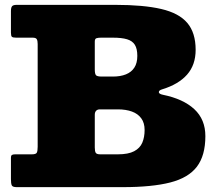

<svg xmlns="http://www.w3.org/2000/svg" viewBox="-20 -770 890 790"><path d="M465 -135H392.5Q378 -135 374 -141.2Q370 -147.5 370 -163V-298Q370 -308.5 375.5 -314.2Q381 -320 390.5 -320H465Q498 -320 522.8 -311Q547.5 -302 561.2 -283.2Q575 -264.5 575 -235Q575 -205.5 565.5 -183Q556 -160.5 532 -147.8Q508 -135 465 -135ZM398.5 -455Q380 -455 375 -460.5Q370 -466 370 -484.5V-599Q370 -610.5 377 -612.8Q384 -615 395.5 -615H445Q480.5 -615 502.5 -608.5Q524.5 -602 534.8 -585.8Q545 -569.5 545 -540Q545 -510.5 532.8 -491.8Q520.5 -473 498 -464Q475.5 -455 445 -455ZM485 0Q605.5 0 680.5 -19.2Q755.5 -38.5 790.2 -84.2Q825 -130 825 -210Q825 -278.5 779.5 -320.8Q734 -363 650.5 -380Q633.5 -383.5 633.5 -391Q633.5 -398.5 647.5 -402.5Q714.5 -423 749.8 -463Q785 -503 785 -565Q785 -635 750.8 -675.5Q716.5 -716 643.5 -733Q570.5 -750 455 -750H48.5Q34.5 -750 29.8 -744.5Q25 -739 25 -724V-636Q25 -622.5 28.8 -618.8Q32.5 -615 46.5 -615H114.5Q127.5 -615 131.2 -608.8Q135 -602.5 135 -589V-166Q135 -149 131.5 -142Q128 -135 111.5 -135H42.5Q33.5 -135 29.2 -132.5Q25 -130 25 -120V-33Q25 -15.5 28.2 -7.8Q31.5 0 48.5 0Z"/></svg>

Font: Besley Black
Style: Regular
Weight: 900
Designer: Owen Earl
Foundry: indestructible type*
Version: Version 2.001